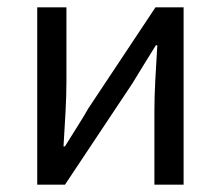

<svg xmlns="http://www.w3.org/2000/svg" viewBox="-20 -506 605 526"><path d="M82 0V-486H162V-284Q162 -245 159.5 -198.5Q157 -152 154 -105H158Q172 -128 190.5 -157Q209 -186 222 -209L406 -486H483V0H403V-202Q403 -241 405.5 -287.5Q408 -334 411 -382H407Q393 -359 374.5 -329.5Q356 -300 343 -278L158 0Z"/></svg>

Font: Processing Sans Pro
Style: Regular
Weight: 400
Designer: Paul D. Hunt
Foundry: Adobe Systems Incorporated
Version: Version 2.020;PS 2.000;hotconv 1.0.86;makeotf.lib2.5.63406